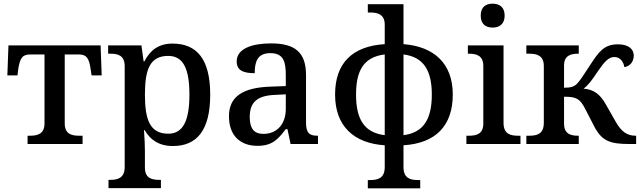

<svg xmlns="http://www.w3.org/2000/svg" viewBox="-20 -783 3486 1044"><path d="M130 0H429V-45H410C368 -45 332 -55 332 -112V-487H407C450 -487 464 -469 473 -406L478 -373H533L527 -536H26L20 -373H75L79 -406C89 -469 102 -487 146 -487H222V-112C222 -55 185 -45 143 -45H130Z M570 240H855V195H847C807 195 768 187 768 129V40C768 14 766 -39 763 -75H767C796 -24 843 11 920 11C1051 11 1123 -75 1123 -268C1123 -461 1051 -546 918 -546C841 -546 795 -508 765 -449H761L749 -536H568V-491H580C622 -491 658 -482 658 -422V125C658 186 619 195 579 195H570ZM895 -56C797 -56 768 -129 768 -268C768 -409 797 -479 895 -479C977 -479 1010 -408 1010 -269C1010 -130 977 -56 895 -56Z M1380 10C1461 10 1492 -26 1534 -81H1543L1560 0H1709V-45H1706C1661 -45 1644 -61 1644 -117V-375C1644 -501 1581 -547 1454 -547C1351 -547 1267 -519 1267 -449C1267 -402 1300 -385 1365 -385C1365 -448 1380 -494 1450 -494C1524 -494 1534 -444 1534 -373V-315L1452 -312C1299 -307 1225 -257 1225 -151C1225 -41 1291 10 1380 10ZM1412 -55C1361 -55 1338 -85 1338 -146C1338 -222 1372 -263 1475 -267L1534 -270V-191C1534 -108 1486 -55 1412 -55Z M1980 241H2265V196H2253C2212 196 2174 187 2174 126V7C2348 -4 2442 -98 2442 -269C2442 -438 2340 -530 2174 -543V-760H1980V-715H1993C2032 -715 2072 -706 2072 -649V-543C1895 -532 1802 -439 1802 -269C1802 -98 1903 -4 2072 7V126C2072 187 2033 196 1993 196H1980ZM2072 -48C1958 -62 1916 -138 1916 -269C1916 -400 1958 -473 2072 -487ZM2174 -48V-487C2284 -473 2328 -399 2328 -269C2328 -138 2285 -62 2174 -48Z M2659 -633C2694 -633 2724 -651 2724 -698C2724 -746 2694 -763 2659 -763C2622 -763 2594 -746 2594 -698C2594 -651 2622 -633 2659 -633ZM2516 0H2810V-45H2797C2756 -45 2718 -54 2718 -115V-536H2524V-491H2529C2569 -491 2608 -482 2608 -425V-111C2608 -53 2569 -45 2529 -45H2516Z M2842 0H3127V-45H3125C3085 -45 3047 -53 3047 -111V-257C3112 -257 3133 -248 3162 -191L3212 -94C3253 -16 3298 0 3402 0H3439V-45H3436C3391 -45 3359 -66 3328 -121L3275 -214C3244 -270 3209 -297 3153 -301C3178 -319 3197 -344 3232 -397C3267 -448 3290 -473 3320 -473C3352 -473 3370 -448 3375 -418C3402 -422 3426 -444 3426 -481C3426 -516 3398 -542 3340 -542C3262 -542 3234 -498 3188 -428C3155 -377 3133 -343 3117 -327C3101 -312 3084 -306 3047 -306V-427C3047 -483 3086 -491 3125 -491H3127V-536H2842V-491H2858C2898 -491 2937 -482 2937 -424V-115C2937 -54 2899 -45 2858 -45H2842Z"/></svg>

Font: Noto Serif Thai Medium
Style: Regular
Weight: 500
Designer: Monotype Design Team
Foundry: Monotype Imaging Inc.
Version: Version 1.901;PS 001.901;hotconv 1.0.88;makeotf.lib2.5.64775